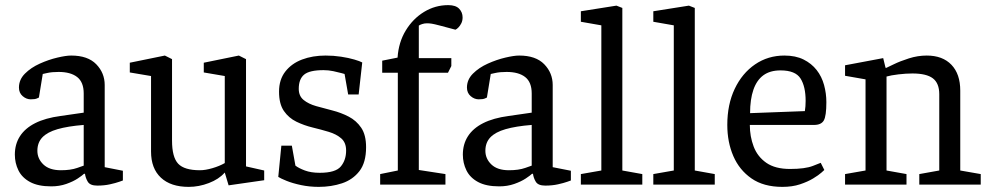

<svg xmlns="http://www.w3.org/2000/svg" viewBox="-20 -721 3871 750"><path d="M180 7Q129 7 97.5 -10Q66 -27 52 -55.5Q38 -84 38 -117Q38 -158 58 -189Q78 -220 117.5 -240Q157 -260 217 -268L307 -281V-356Q307 -400 281.5 -420Q256 -440 209 -440Q183 -440 165 -436Q147 -432 147 -432L132 -340Q132 -340 124.5 -336.5Q117 -333 100 -333Q83 -333 68.5 -345.5Q54 -358 54 -379Q54 -410 77.5 -433.5Q101 -457 135.5 -472.5Q170 -488 204 -496Q238 -504 258 -504Q323 -504 356 -470Q389 -436 389 -389V-68L460 -54V-16Q460 -16 446 -11Q432 -6 409.5 -1Q387 4 360 4Q332 4 323 -11Q314 -26 312 -42H308Q302 -36 284 -24Q266 -12 239 -2.5Q212 7 180 7ZM218 -56Q256 -56 281.5 -65Q307 -74 307 -74V-233Q245 -228 205 -216.5Q165 -205 145.5 -184.5Q126 -164 126 -132Q126 -101 149.5 -78.5Q173 -56 218 -56Z M717 9Q647 9 608.5 -27Q570 -63 570 -129V-424L487 -438V-476L624 -504L652 -490V-172Q652 -107 676 -81.5Q700 -56 761 -56Q782 -56 809.5 -64Q837 -72 858 -84V-424L776 -438V-476L913 -504L941 -490V-71L1012 -55V-17L873 3L858 -47L857 -46Q835 -21 796 -6Q757 9 717 9Z M1079 -152H1120L1134 -74Q1147 -64 1171 -55Q1195 -46 1229 -46Q1291 -46 1311.5 -71Q1332 -96 1332 -133Q1332 -164 1313 -180.5Q1294 -197 1264 -206Q1234 -215 1201 -223Q1168 -231 1138 -245.5Q1108 -260 1089 -287.5Q1070 -315 1070 -363Q1070 -410 1094.5 -441.5Q1119 -473 1160 -488.5Q1201 -504 1252 -504Q1283 -504 1312.5 -499.5Q1342 -495 1364 -488.5Q1386 -482 1395 -477L1381 -352H1340L1326 -432Q1326 -432 1313.5 -435.5Q1301 -439 1282 -443Q1263 -447 1244 -447Q1189 -447 1168 -429.5Q1147 -412 1147 -374Q1147 -346 1166 -330.5Q1185 -315 1215 -306.5Q1245 -298 1278.5 -289.5Q1312 -281 1342 -265.5Q1372 -250 1391 -222Q1410 -194 1410 -146Q1410 -86 1384 -52.5Q1358 -19 1316 -5Q1274 9 1225 9Q1189 9 1156 2Q1123 -5 1099.5 -14.5Q1076 -24 1067 -30Z M1465 0V-41L1534 -55V-437H1473V-484L1533 -496Q1537 -556 1565 -602Q1593 -648 1636.5 -674.5Q1680 -701 1731 -701Q1760 -701 1773.5 -687Q1787 -673 1787 -653Q1787 -640 1782 -630Q1777 -620 1770.5 -613.5Q1764 -607 1759 -605Q1718 -616 1697 -621.5Q1676 -627 1666.5 -628.5Q1657 -630 1648 -630Q1638 -630 1629 -627Q1620 -624 1616 -621V-494H1743V-463L1730 -437H1616V-57L1720 -41V0Z M1930 7Q1879 7 1847.5 -10Q1816 -27 1802 -55.5Q1788 -84 1788 -117Q1788 -158 1808 -189Q1828 -220 1867.5 -240Q1907 -260 1967 -268L2057 -281V-356Q2057 -400 2031.5 -420Q2006 -440 1959 -440Q1933 -440 1915 -436Q1897 -432 1897 -432L1882 -340Q1882 -340 1874.5 -336.5Q1867 -333 1850 -333Q1833 -333 1818.5 -345.5Q1804 -358 1804 -379Q1804 -410 1827.5 -433.5Q1851 -457 1885.5 -472.5Q1920 -488 1954 -496Q1988 -504 2008 -504Q2073 -504 2106 -470Q2139 -436 2139 -389V-68L2210 -54V-16Q2210 -16 2196 -11Q2182 -6 2159.5 -1Q2137 4 2110 4Q2082 4 2073 -11Q2064 -26 2062 -42H2058Q2052 -36 2034 -24Q2016 -12 1989 -2.5Q1962 7 1930 7ZM1968 -56Q2006 -56 2031.5 -65Q2057 -74 2057 -74V-233Q1995 -228 1955 -216.5Q1915 -205 1895.5 -184.5Q1876 -164 1876 -132Q1876 -101 1899.5 -78.5Q1923 -56 1968 -56Z M2249 -41 2329 -55V-622L2249 -636V-677L2388 -699L2411 -690V-55L2489 -41V0H2249Z M2532 -41 2612 -55V-622L2532 -636V-677L2671 -699L2694 -690V-55L2772 -41V0H2532Z M3036 9Q2963 9 2915.5 -24Q2868 -57 2844.5 -111.5Q2821 -166 2821 -233Q2821 -313 2850 -374Q2879 -435 2929.5 -469.5Q2980 -504 3044 -504Q3088 -504 3119 -488.5Q3150 -473 3170 -447.5Q3190 -422 3199 -389Q3208 -356 3208 -322Q3208 -268 3198 -250.5Q3188 -233 3160 -233H2909Q2909 -188 2924 -148.5Q2939 -109 2973.5 -85Q3008 -61 3066 -61Q3125 -61 3155.5 -73Q3186 -85 3186 -85L3200 -57Q3200 -57 3189 -47Q3178 -37 3156.5 -24Q3135 -11 3105 -1Q3075 9 3036 9ZM2910 -279 3124 -287Q3127 -305 3127 -327Q3127 -383 3107 -414.5Q3087 -446 3029 -446Q2988 -446 2962 -427Q2936 -408 2923 -370.5Q2910 -333 2910 -279Z M3281 0V-41L3361 -55V-411L3281 -425V-466L3430 -494L3438 -461L3440 -455Q3447 -458 3471.5 -470Q3496 -482 3530.5 -493Q3565 -504 3600 -504Q3662 -504 3696.5 -468Q3731 -432 3731 -367V-55L3811 -41V0H3571V-41L3649 -55V-353Q3649 -396 3624 -415Q3599 -434 3544 -434Q3519 -434 3489.5 -430.5Q3460 -427 3443 -422V-55L3521 -41V0Z"/></svg>

Font: Faustina VF Beta
Style: Regular
Weight: 400
Designer: Alfonso Garcia
Foundry: Omnibus-Type
Version: Version 1.006